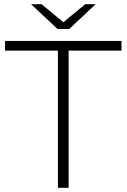

<svg xmlns="http://www.w3.org/2000/svg" viewBox="-20 -895 603 915"><path d="M256 -654H4V-700H559V-654H307V0H256ZM436 -875 310 -757H254L128 -875H178L282 -789L386 -875Z"/></svg>

Font: Hilab Light
Style: Regular
Weight: 300
Designer: Cristianderson Lima
Foundry: Cristianderson
Version: Version 1.0